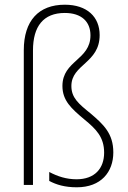

<svg xmlns="http://www.w3.org/2000/svg" viewBox="-20 -785 544 815"><path d="M403 -636C403 -713 350 -765 255 -765C144 -765 81 -697 81 -572V0H120V-571C120 -673 164 -730 255 -730C326 -730 364 -693 364 -635C364 -530 245 -528 245 -420C245 -358 283 -324 338 -278C388 -237 422 -203 422 -137C422 -70 382 -24 305 -24C262 -24 225 -36 189 -55V-17C219 -1 255 10 306 10C409 10 461 -55 461 -138C461 -218 420 -256 365 -303C313 -345 283 -370 283 -420C283 -512 403 -517 403 -636Z"/></svg>

Font: Noto Sans Devanagari SemiCondensed ExtraLight
Style: Regular
Weight: 200
Width: 4
Designer: Jelle Bosma - Monotype Design Team
Foundry: Monotype Imaging Inc.
Version: Version 2.004